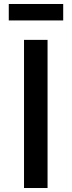

<svg xmlns="http://www.w3.org/2000/svg" viewBox="-20 -943 360 963"><path d="M100.5 0V-743H218.5V0ZM24 -840.5V-923H297V-840.5Z"/></svg>

Font: Koeln Type Sans
Style: Regular
Weight: 400
Designer: Eben Sorkin
Foundry: Eben Sorkin
Version: Version 2.001